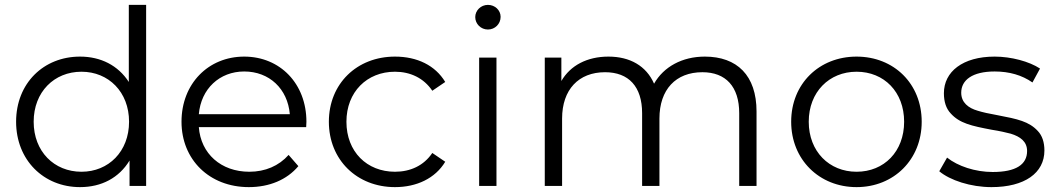

<svg xmlns="http://www.w3.org/2000/svg" viewBox="-20 -762 4333 787"><path d="M308 5C396 5 468 -33 511 -104V0H579V-742H508V-426C464 -494 393 -530 308 -530C159 -530 46 -421 46 -263C46 -106 159 5 308 5ZM314 -468C425 -468 509 -385 509 -263C509 -141 425 -58 314 -58C202 -58 118 -141 118 -263C118 -385 202 -468 314 -468Z M1000 5C1084 5 1156 -25 1203 -81L1163 -127C1123 -82 1067 -58 1002 -58C886 -58 803 -132 795 -241H1235L1236 -263C1236 -419 1128 -530 981 -530C834 -530 724 -419 724 -263C724 -108 838 5 1000 5ZM981 -469C1084 -469 1159 -398 1168 -294H795C804 -398 880 -469 981 -469Z M1599 5C1688 5 1764 -31 1805 -99L1752 -135C1717 -83 1662 -58 1599 -58C1484 -58 1400 -140 1400 -263C1400 -385 1484 -468 1599 -468C1662 -468 1717 -442 1752 -390L1805 -426C1764 -494 1690 -530 1599 -530C1443 -530 1328 -419 1328 -263C1328 -107 1443 5 1599 5Z M1944 -526V0H2015V-526ZM1928 -692C1928 -664 1951 -641 1980 -641C2009 -641 2032 -664 2032 -693C2032 -720 2009 -742 1980 -742C1951 -742 1928 -719 1928 -692Z M2284 0V-276C2284 -395 2352 -466 2460 -466C2557 -466 2612 -407 2612 -298V0H2683V-276C2683 -395 2750 -466 2859 -466C2955 -466 3010 -407 3010 -298V0H3081V-305C3081 -453 3001 -530 2869 -530C2776 -530 2700 -488 2661 -419C2629 -492 2562 -530 2474 -530C2387 -530 2318 -494 2281 -430V-526H2213V0Z M3223 -263C3223 -108 3338 5 3491 5C3644 5 3758 -108 3758 -263C3758 -419 3644 -530 3491 -530C3338 -530 3223 -419 3223 -263ZM3295 -263C3295 -385 3379 -468 3491 -468C3604 -468 3686 -385 3686 -263C3686 -141 3604 -58 3491 -58C3379 -58 3295 -141 3295 -263Z M3830 -60C3874 -23 3959 5 4044 5C4180 5 4261 -53 4261 -145C4261 -179 4252 -206 4234 -225C4198 -264 4152 -274 4068 -290C4034 -296 4007 -302 3988 -308C3949 -319 3920 -342 3920 -382C3920 -434 3966 -469 4057 -469C4117 -469 4169 -454 4212 -424L4243 -481C4199 -510 4125 -530 4057 -530C3926 -530 3849 -468 3849 -380C3849 -345 3858 -317 3877 -297C3913 -257 3961 -246 4046 -230C4078 -225 4104 -219 4123 -214C4162 -202 4190 -182 4190 -143C4190 -88 4145 -57 4049 -57C3977 -57 3906 -81 3862 -116Z"/></svg>

Font: Malon Grotesk
Style: Regular
Weight: 400
Designer: Julieta Ulanovsky
Foundry: Julieta Ulanovsky
Version: Version 7.200